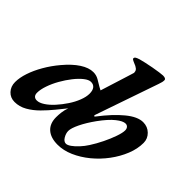

<svg xmlns="http://www.w3.org/2000/svg" viewBox="-171 -905 1118 1118"><g transform="rotate(45 388.0 -346.5)"><path d="M77.4 14Q42.6 14 20.1 -10.1Q-2.4 -34.2 -2.4 -70.3Q-2.4 -106.7 12.1 -150Q26.5 -193.3 53 -239.2Q79.4 -285.2 115.4 -327.8Q158.5 -379.2 200.6 -406.6Q242.6 -433.9 279.5 -433.9Q304 -433.9 324.3 -422.2Q344.6 -410.5 364.4 -398.3Q370.2 -395.2 374.9 -392.6Q379.6 -390 384 -388L435 -550.3Q442.7 -574.4 445.7 -584.8Q448.7 -595.3 449.6 -597.6Q450.5 -599.9 449.7 -600.6Q448.8 -601.3 448.8 -604.8Q448.8 -614.9 439.2 -623.5Q429.5 -632 408.5 -639.7Q395.6 -645.2 391.2 -648.4Q386.7 -651.5 386.7 -655.3Q386.7 -662.3 393.1 -666.7Q399.5 -671.1 416.6 -676.6Q429.2 -680.2 452.9 -685.6Q476.6 -691 503.1 -695.8Q529.6 -700.5 550.9 -703.6Q572.2 -706.6 580.2 -706.6Q605.3 -706.6 605.3 -692.6Q605.3 -684.4 603.5 -676.4Q601.6 -668.4 596.4 -653.2L462.6 -265.2Q460.2 -258.5 463.5 -256.1Q466.8 -253.7 471.3 -260.2Q532 -339.8 588.7 -386.4Q645.3 -432.9 690.5 -432.9Q727.5 -432.9 752.6 -408.2Q777.7 -383.5 777.7 -349Q777.7 -299.7 757.1 -248.8Q736.6 -197.8 701.4 -150.7Q666.2 -103.5 621.3 -66.7Q576.3 -29.9 527.3 -8.5Q478.2 12.9 430.7 12.9Q373.6 12.9 342.4 -14.9Q311.2 -42.7 311.2 -94.5Q311.2 -113.3 313.8 -135.2Q316.4 -157.1 324.9 -181Q304.7 -155.9 277.8 -122.8Q250.8 -89.6 219.4 -58.1Q188.1 -26.6 152.4 -6.3Q116.8 14 77.4 14ZM162.8 -83.8Q183.2 -83.8 208.6 -100.5Q234.1 -117.1 259 -144.7Q284 -172.3 305.5 -204.7Q327.1 -237.1 339.8 -270Q352.6 -302.8 352.6 -329.3Q352.6 -355.8 341.6 -369.9Q330.7 -383.9 309.9 -383.9Q291.9 -383.9 268.2 -365.2Q244.5 -346.5 220.7 -316.2Q196.8 -285.9 176.7 -250.4Q156.5 -214.9 144.3 -179.4Q132 -144 132 -116.9Q132 -100.7 140 -92.3Q147.9 -83.8 162.8 -83.8ZM460.8 -25.6Q472.9 -25.6 491.1 -38.4Q509.2 -51.2 528.8 -72.4Q548.4 -93.6 564 -118.1Q586.3 -152.5 605.9 -192.7Q625.5 -232.8 637.8 -268.7Q650.2 -304.6 650.2 -324.5Q650.2 -338.2 642.9 -346.5Q635.6 -354.7 623.6 -354.7Q602.5 -354.7 568.5 -327.6Q534.6 -300.4 494.1 -244.7Q458.6 -195.4 438.2 -153.1Q417.8 -110.8 417.8 -88.5Q417.8 -68.1 430.4 -46.9Q443 -25.6 460.8 -25.6Z"/></g></svg>

Font: EB Garamond
Style: Italic
Weight: 400
Italic angle: -17.2°
Designer: Georg Duffner and Octavio Pardo
Foundry: Georg Duffner
Version: Version 1.001